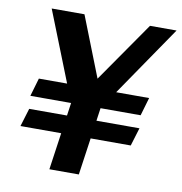

<svg xmlns="http://www.w3.org/2000/svg" viewBox="-80 -780 808 854"><g transform="rotate(10 324.5 -353.0)"><path d="M233 -706 340 -434 529 -706H649L376 -307L332 0H199L243 -307L85 -706ZM83 -389H581L557 -307H59ZM64 -249H562L537 -167H39Z"/></g></svg>

Font: Rosario
Style: Italic
Weight: 400
Italic angle: -8.05°
Designer: Hector Gatti
Foundry: Omnibus Type
Version: Version 1.201